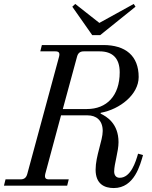

<svg xmlns="http://www.w3.org/2000/svg" viewBox="-30 -940 770 972"><path d="M336 -906 437 -762H477L656 -906L647 -920L473 -824L351 -920ZM-10 0H310L318 -32H218C200 -32 195 -40 199 -59L279 -356H414C456 -356 490 -332 490 -277C490 -229 454 -150 454 -81C454 -8 499 12 546 12C651 12 680 -107 694 -155L669 -162C657 -120 632 -40 576 -40C555 -40 548 -56 548 -72C548 -110 570 -173 570 -220C570 -315 510 -350 479 -365L480 -369C578 -387 672 -462 672 -550C672 -658 605 -712 493 -712H182L174 -680H250C268 -680 274 -673 269 -653L108 -59C103 -41 93 -32 74 -32H-2ZM288 -388 360 -653C365 -672 376 -680 394 -680H474C539 -680 576 -646 576 -574C576 -455 510 -388 410 -388Z"/></svg>

Font: Old Standard
Style: Italic
Weight: 400
Italic angle: -15.2°
Designer: Alexey Kryukov <alexios@thessalonica.org.ru>
Version: Version 2.0